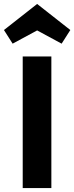

<svg xmlns="http://www.w3.org/2000/svg" viewBox="-37 -952 376 972"><path d="M78 0V-666H223V0ZM27 -731 -17 -800 151 -932 319 -800 275 -731 151 -798Z"/></svg>

Font: Secular One
Style: Regular
Weight: 400
Designer: Michal Sahar
Foundry: Hagilda
Version: Version 1.002; ttfautohint (v1.8.4.7-5d5b);gftools[0.9.29]